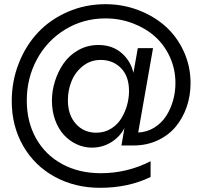

<svg xmlns="http://www.w3.org/2000/svg" viewBox="-20 -730 966 917"><path d="M439.9 -96.2Q478.5 -96.2 509.5 -115Q540.5 -133.8 558.8 -163.6Q577.1 -193.4 586.7 -227.3Q596.2 -261.2 596.2 -294.9Q596.2 -366.2 557.6 -405Q519 -443.8 460.9 -443.8Q412.6 -443.8 376 -414.8Q339.4 -385.7 321.8 -342.5Q304.2 -299.3 304.2 -251Q304.2 -181.6 342 -138.9Q379.9 -96.2 439.9 -96.2ZM36.1 -247.1Q36.1 -342.3 69.6 -427.5Q103 -512.7 161.6 -575Q220.2 -637.2 304 -673.6Q387.7 -710 483.9 -710Q566.4 -710 640.9 -681.6Q715.3 -653.3 770.3 -604.2Q825.2 -555.2 857.7 -484.4Q890.1 -413.6 890.1 -333Q890.1 -272.9 871.6 -219.2Q853 -165.5 818.8 -124.5Q784.7 -83.5 732.4 -59.3Q680.2 -35.2 617.2 -35.2H560.1L574.2 -118.2Q553.2 -77.1 511.5 -51Q469.7 -24.9 418.9 -24.9Q380.9 -24.9 346.2 -41Q311.5 -57.1 285.2 -85.7Q258.8 -114.3 243.4 -156.7Q228 -199.2 228 -249Q228 -296.4 242.7 -342.8Q257.3 -389.2 284.4 -428Q311.5 -466.8 354.7 -491Q397.9 -515.1 450.2 -515.1Q516.1 -515.1 560.3 -477.1Q604.5 -439 617.2 -381.8L638.2 -500H710.9L640.1 -97.2Q682.6 -99.1 717 -120.6Q751.5 -142.1 773.2 -175.5Q794.9 -209 806.4 -249.5Q817.9 -290 817.9 -333Q817.9 -399.9 791.3 -458Q764.6 -516.1 719.5 -556.2Q674.3 -596.2 613 -619.1Q551.8 -642.1 483.9 -642.1Q378.4 -642.1 291.7 -589.4Q205.1 -536.6 156.5 -446.8Q107.9 -356.9 107.9 -250Q107.9 -147.5 152.6 -68.4Q197.3 10.7 277.6 54Q357.9 97.2 460.9 97.2Q587.9 97.2 699.2 40V115.2Q592.8 167 458 167Q337.9 167 241.5 114.3Q145 61.5 90.6 -33.2Q36.1 -127.9 36.1 -247.1Z"/></svg>

Font: TASA Explorer
Style: Regular
Weight: 400
Designer: Weizhong Zhang
Foundry: Local Remote
Version: Version 1.000;Glyphs 3.1.2 (3151)